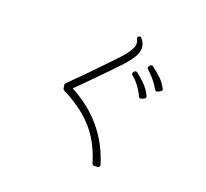

<svg xmlns="http://www.w3.org/2000/svg" viewBox="-142 -975 1284 1199"><g transform="rotate(20 500.0 -375.5)"><path d="M806 -517Q810 -517 812 -518L830 -527Q835 -529 837 -535Q839 -542 836 -546Q817 -582 793.5 -604.5Q770 -627 731 -657Q728 -660 723 -660Q717 -660 712 -655L707 -649Q703 -645 703 -639Q703 -634 708 -629Q736 -604 757 -578Q778 -552 794 -524Q798 -517 806 -517ZM727 -441Q730 -441 732 -442L750 -450Q755 -451 758 -458Q760 -463 757 -469Q737 -510 706.5 -540Q676 -570 650 -588Q647 -591 642 -591Q641 -591 641 -591Q641 -591 640 -591Q634 -589 631 -584L627 -579Q620 -568 630 -560Q653 -543 676 -512.5Q699 -482 714 -449Q717 -441 727 -441ZM598 53H599L621 52Q629 52 632 46Q635 39 634 34Q555 -225 307 -356Q331 -379 366.5 -415Q402 -451 441 -490.5Q480 -530 513.5 -565Q547 -600 566 -621Q593 -652 609.5 -680Q626 -708 627 -738Q627 -771 602 -799Q599 -804 592 -804Q586 -804 582 -800L581 -799Q575 -791 579 -782Q594 -754 580.5 -726Q567 -698 547 -673Q534 -657 509 -630.5Q484 -604 456 -575Q428 -546 403.5 -521Q379 -496 367 -483Q320 -436 287.5 -403.5Q255 -371 254 -370Q249 -365 250 -358L254 -335Q256 -328 262 -325Q350 -281 412.5 -228.5Q475 -176 516.5 -110Q558 -44 584 43Q587 53 598 53Z"/></g></svg>

Font: Kokoro
Style: Regular
Weight: 400
Version: Version 1.00